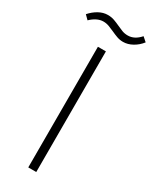

<svg xmlns="http://www.w3.org/2000/svg" viewBox="-283 -967 814 1020"><g transform="rotate(30 124.0 -456.5)"><path d="M91 -740H140V0H91ZM-51 -858Q-29 -883 -2 -898Q25 -913 53 -913Q75 -913 93 -906.5Q111 -900 128 -892Q145 -884 161.5 -877.5Q178 -871 198 -871Q239 -871 273 -910L299 -887Q279 -861 250.5 -845Q222 -829 193 -829Q173 -829 155 -835.5Q137 -842 120 -850Q103 -858 85.5 -864.5Q68 -871 50 -871Q30 -871 10 -861Q-10 -851 -27 -834Z"/></g></svg>

Font: Encode Sans Narrow
Style: ExtraLight
Weight: 200
Designer: Pablo Impallari, Andres Torresi
Foundry: Pablo Impallari, Andres Torresi
Version: Version 1.000; ttfautohint (v1.00) -l 8 -r 50 -G 200 -x 14 -